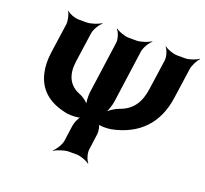

<svg xmlns="http://www.w3.org/2000/svg" viewBox="-129 -891 1143 1071"><g transform="rotate(20 442.0 -355.5)"><path d="M516 -351 559 -661C562 -685 584 -722 601 -735L599 -737C581 -725 539 -711 515 -711H469C445 -711 407 -725 393 -737L390 -735C403 -722 416 -685 413 -661L370 -352C367 -327 369 -288 376 -272L381 -274C373 -290 345 -313 318 -323C253 -349 227 -404 238 -485L263 -661C266 -685 288 -722 305 -735L303 -737C285 -725 243 -711 219 -711H172C148 -711 113 -725 102 -737L100 -735C110 -722 119 -685 116 -661L91 -485C85 -440 86 -401 94 -366C114 -277 175 -217 293 -196C315 -193 362 -194 374 -203L372 -206C359 -197 345 -163 342 -144L329 -50C326 -26 303 11 286 24L288 26C306 14 348 0 372 0H418C442 0 480 14 494 26L497 24C484 11 472 -26 475 -50L488 -146C490 -164 485 -197 474 -204L472 -201C482 -193 529 -194 552 -198C706 -229 801 -324 823 -485L848 -661C851 -685 870 -722 884 -735L882 -737C867 -725 828 -711 804 -711H757C733 -711 695 -725 681 -737L679 -735C692 -722 704 -685 701 -661L676 -485C665 -402 631 -348 559 -322C528 -311 496 -289 484 -272L488 -270C499 -287 513 -326 516 -351Z"/></g></svg>

Font: Asimov
Style: EdgeWideIt
Weight: 500
Designer: Google
Version: Version 2.000980: 2014